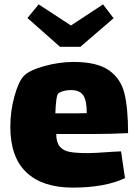

<svg xmlns="http://www.w3.org/2000/svg" viewBox="-20 -805 626 874"><path d="M491 -114Q502 -114 531 -116L549 6Q457 49 311 49Q174 49 100.5 -20Q27 -89 27 -228Q27 -299 45.5 -366Q64 -433 88 -459Q113 -485 181 -504Q249 -523 315 -523Q422 -523 476 -485Q530 -447 546.5 -379.5Q563 -312 563 -199Q482 -195 405 -195H236Q236 -157 252 -138Q268 -119 297.5 -113.5Q327 -108 381 -108Q411 -108 491 -114ZM232 -289H294Q350 -289 375 -290Q375 -347 359 -371Q343 -395 303 -395Q271 -395 248 -382Q240 -378 236.5 -350.5Q233 -323 232 -289ZM497 -722 346 -592H253L105 -723L156 -785L303 -689L449 -785Z"/></svg>

Font: Lalezar
Style: Bold
Weight: 700
Designer: Borna Izadpanah
Foundry: Borna Izadpanah
Version: Version 1.003;January 24, 2021;FontCreator 13.0.0.2683 64-bi